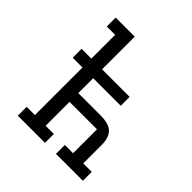

<svg xmlns="http://www.w3.org/2000/svg" viewBox="-200 -894 1039 1039"><g transform="rotate(45 319.5 -375.0)"><path d="M84 -500H159V-682H95V-750H241V-500H452V-432H241V-318H414Q468 -318 496 -297Q529 -271 529 -208V-68H594V0H388V-68H451V-251H241V-68H304V0H96V-68H159V-432H84Z"/></g></svg>

Font: Kelly Slab
Style: Regular
Weight: 400
Designer: Denis Masharov
Foundry: Denis Masharov
Version: Version 1.001